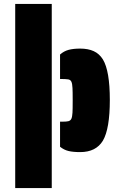

<svg xmlns="http://www.w3.org/2000/svg" viewBox="-20 -763 618 972"><path d="M57 -743H242V189H57ZM284 -20V-147H295Q317 -147 326.5 -149.5Q336 -152 341 -161Q346 -172 347 -193Q348 -208 348 -255Q348 -302 347 -317Q346 -339 341.5 -349Q337 -359 326 -361Q312 -363 295 -363H284V-487Q303 -504 327 -510.5Q351 -517 386 -517Q426 -517 454.5 -504Q483 -491 501 -462Q536 -404 536 -257Q536 -111 501 -51Q466 7 386 7Q350 7 327 1.5Q304 -4 284 -20Z"/></svg>

Font: Saira Stencil One
Style: Regular
Weight: 400
Designer: Hector Gatti with collaboration of the Omnibus-Type team
Foundry: Omnibus-Type
Version: Version 1.004